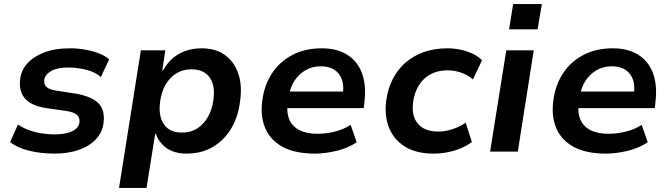

<svg xmlns="http://www.w3.org/2000/svg" viewBox="-20 -750 3317 950"><path d="M250 10Q181 10 123 -4.5Q65 -19 30 -47L69 -134Q93 -117 123.5 -106Q154 -95 187 -90Q220 -85 250 -85Q306 -85 338 -101Q370 -117 373 -144Q376 -167 362 -180.5Q348 -194 314 -200L204 -216Q134 -227 103 -263.5Q72 -300 80 -360Q85 -402 114.5 -435.5Q144 -469 197.5 -490Q251 -511 327 -511Q364 -511 401 -504.5Q438 -498 469.5 -486Q501 -474 520 -456L479 -369Q451 -394 406 -405Q361 -416 318 -416Q263 -416 233 -398.5Q203 -381 199 -356Q196 -334 209.5 -320.5Q223 -307 256 -302L359 -286Q436 -272 468.5 -237.5Q501 -203 492 -139Q486 -95 454.5 -61Q423 -27 370.5 -8.5Q318 10 250 10Z M569 180 677 -501H798L783 -402H787Q809 -441 838.5 -465Q868 -489 903.5 -500Q939 -511 977 -511Q1048 -511 1094 -477Q1140 -443 1159.5 -384.5Q1179 -326 1168 -250Q1159 -173 1124.5 -115Q1090 -57 1034 -23.5Q978 10 903 10Q844 10 805.5 -16.5Q767 -43 751 -88L748 -89L705 180ZM880 -94Q924 -94 956 -114.5Q988 -135 1009 -172Q1030 -209 1036 -257Q1046 -326 1017.5 -366.5Q989 -407 927 -407Q885 -407 852.5 -387Q820 -367 799 -330.5Q778 -294 772 -245Q763 -176 791 -135Q819 -94 880 -94Z M1538 10Q1441 10 1380 -22.5Q1319 -55 1293 -114.5Q1267 -174 1278 -254Q1288 -330 1326 -387.5Q1364 -445 1426.5 -478Q1489 -511 1572 -511Q1648 -511 1699 -478.5Q1750 -446 1771.5 -386.5Q1793 -327 1783 -244L1780 -215H1379L1391 -297H1693L1675 -276Q1683 -322 1672.5 -354Q1662 -386 1635.5 -404Q1609 -422 1567 -422Q1526 -422 1492.5 -403Q1459 -384 1437.5 -351Q1416 -318 1409 -275L1405 -252Q1396 -199 1410 -162.5Q1424 -126 1460 -107Q1496 -88 1551 -88Q1592 -88 1635.5 -98.5Q1679 -109 1715 -132L1745 -46Q1701 -17 1645 -3.5Q1589 10 1538 10Z M2124 10Q2041 10 1985.5 -23.5Q1930 -57 1905.5 -116.5Q1881 -176 1891 -253Q1899 -312 1924 -360Q1949 -408 1988 -441.5Q2027 -475 2079 -493Q2131 -511 2193 -511Q2246 -511 2292.5 -495Q2339 -479 2365 -452L2320 -357Q2297 -378 2263.5 -390Q2230 -402 2195 -402Q2158 -402 2129 -391Q2100 -380 2078 -359Q2056 -338 2042.5 -309.5Q2029 -281 2024 -244Q2015 -176 2048 -137.5Q2081 -99 2149 -99Q2183 -99 2219.5 -111Q2256 -123 2284 -143L2315 -47Q2293 -31 2262.5 -17.5Q2232 -4 2196.5 3Q2161 10 2124 10Z M2499 -605 2519 -730H2661L2640 -605ZM2405 0 2485 -501H2621L2542 0Z M2978 10Q2881 10 2820 -22.5Q2759 -55 2733 -114.5Q2707 -174 2718 -254Q2728 -330 2766 -387.5Q2804 -445 2866.5 -478Q2929 -511 3012 -511Q3088 -511 3139 -478.5Q3190 -446 3211.5 -386.5Q3233 -327 3223 -244L3220 -215H2819L2831 -297H3133L3115 -276Q3123 -322 3112.5 -354Q3102 -386 3075.5 -404Q3049 -422 3007 -422Q2966 -422 2932.5 -403Q2899 -384 2877.5 -351Q2856 -318 2849 -275L2845 -252Q2836 -199 2850 -162.5Q2864 -126 2900 -107Q2936 -88 2991 -88Q3032 -88 3075.5 -98.5Q3119 -109 3155 -132L3185 -46Q3141 -17 3085 -3.5Q3029 10 2978 10Z"/></svg>

Font: Nunito Sans 7pt
Style: Bold Italic
Weight: 700
Italic angle: -9°
Version: Version 3.101;gftools[0.9.27]